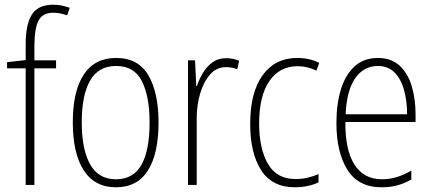

<svg xmlns="http://www.w3.org/2000/svg" viewBox="-20 -785 1833 815"><path d="M218 -495H126V0H89V-495H10V-521L89 -530V-598Q89 -682 115.5 -723.5Q142 -765 206 -765Q227 -765 244 -761Q261 -757 276 -752L265 -720Q251 -725 236 -728Q221 -731 207 -731Q162 -731 144.5 -699.5Q127 -668 126 -594V-529H218Z M653 -265Q653 -133 608 -61.5Q563 10 472 10Q382 10 335.5 -62Q289 -134 289 -266Q289 -398 335.5 -468.5Q382 -539 473 -539Q567 -539 610 -465Q653 -391 653 -265ZM327 -266Q327 -151 362.5 -87.5Q398 -24 472 -24Q546 -24 580.5 -85.5Q615 -147 615 -266Q615 -375 582.5 -440Q550 -505 473 -505Q398 -505 362.5 -443Q327 -381 327 -266Z M940 -538Q954 -538 968 -535.5Q982 -533 995 -527L987 -491Q977 -495 965 -497.5Q953 -500 939 -500Q899 -500 871.5 -468.5Q844 -437 829.5 -387.5Q815 -338 815 -283V0H778V-529H808L813 -420H816Q825 -448 841 -475Q857 -502 881.5 -520Q906 -538 940 -538Z M1232 10Q1135 10 1088.5 -62.5Q1042 -135 1042 -259Q1042 -393 1095 -466Q1148 -539 1242 -539Q1294 -539 1335 -518L1323 -485Q1286 -504 1243 -504Q1167 -504 1123.5 -441Q1080 -378 1080 -260Q1080 -155 1117 -90Q1154 -25 1235 -25Q1284 -25 1332 -46V-11Q1312 -1 1285.5 4.5Q1259 10 1232 10Z M1584 -539Q1641 -539 1676.5 -506Q1712 -473 1728 -418.5Q1744 -364 1744 -300V-267H1446Q1445 -149 1484.5 -86.5Q1524 -24 1602 -24Q1664 -24 1726 -61V-23Q1698 -7 1667.5 1.5Q1637 10 1600 10Q1501 10 1454.5 -64.5Q1408 -139 1408 -263Q1408 -345 1427.5 -407Q1447 -469 1486 -504Q1525 -539 1584 -539ZM1584 -505Q1525 -505 1488.5 -454Q1452 -403 1447 -300H1708Q1708 -357 1695 -403.5Q1682 -450 1654.5 -477.5Q1627 -505 1584 -505Z"/></svg>

Font: Noto Sans Lao Condensed ExtraLight
Style: Regular
Weight: 200
Width: 3
Designer: Monotype Design Team
Foundry: Monotype Imaging Inc.
Version: Version 2.003; ttfautohint (v1.8.4.7-5d5b)